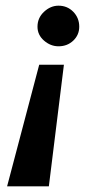

<svg xmlns="http://www.w3.org/2000/svg" viewBox="-20 -535 320 676"><path d="M5 121 118 -307H205L152 121ZM186 -372Q158 -372 135 -392Q112 -412 112 -441Q112 -472 135 -493.5Q158 -515 186 -515Q217 -515 238 -493.5Q259 -472 259 -441Q259 -412 238 -392Q217 -372 186 -372Z"/></svg>

Font: Manuale
Style: Bold Italic
Weight: 700
Italic angle: -11°
Version: Version 1.002